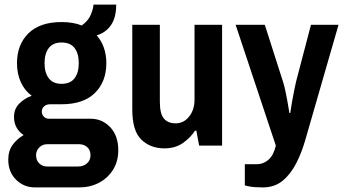

<svg xmlns="http://www.w3.org/2000/svg" viewBox="-20 -634 1498 836"><path d="M132 182Q84 182 50 148.5Q16 115 16 61Q16 22 35.5 -4Q55 -30 83 -46Q64 -58 52.5 -78Q41 -98 41 -125Q41 -160 64 -183Q87 -206 118 -217Q87 -240 70.5 -276.5Q54 -313 54 -359Q54 -440 104 -489Q154 -538 248 -538Q299 -538 336 -523Q366 -545 376.5 -572.5Q387 -600 387 -614H486Q486 -558 463.5 -525Q441 -492 401 -480Q421 -458 432 -427Q443 -396 443 -359Q443 -278 393 -229Q343 -180 248 -180H198Q182 -180 172 -171Q162 -162 162 -148Q162 -135 171 -126Q180 -117 193 -117H375Q425 -117 460 -80Q495 -43 495 20Q495 69 472 105.5Q449 142 410.5 162Q372 182 325 182ZM185 91H320Q343 91 358.5 77.5Q374 64 374 42Q374 19 359.5 6.5Q345 -6 325 -6H185Q165 -6 151 8Q137 22 137 42Q137 64 151 77.5Q165 91 185 91ZM248 -269Q286 -269 304.5 -293Q323 -317 323 -359Q323 -401 304.5 -425Q286 -449 248 -449Q211 -449 192.5 -425Q174 -401 174 -359Q174 -317 192.5 -293Q211 -269 248 -269Z M696 12Q635 12 595.5 -26Q556 -64 556 -157V-526H676V-190Q676 -139 693.5 -118Q711 -97 745 -97Q780 -97 803.5 -126.5Q827 -156 827 -200V-526H947V0H847L835 -65H829Q809 -34 776 -11Q743 12 696 12Z M1124 182Q1088 182 1067 178Q1046 174 1046 173V81H1100Q1126 81 1148.5 62Q1171 43 1181 0L1006 -526H1133L1212 -279Q1217 -264 1222 -241Q1227 -218 1231 -195.5Q1235 -173 1237.5 -157.5Q1240 -142 1240 -142H1244Q1244 -142 1246 -156.5Q1248 -171 1252 -193Q1256 -215 1260.5 -238Q1265 -261 1269 -278L1334 -526H1454L1310 -27Q1294 30 1269.5 77.5Q1245 125 1210 153.5Q1175 182 1124 182Z"/></svg>

Font: Archivo Narrow
Style: Bold
Weight: 700
Designer: Hector Gatti
Foundry: Omnibus-Type
Version: Version 3.002